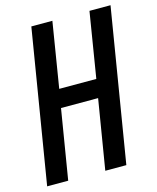

<svg xmlns="http://www.w3.org/2000/svg" viewBox="-111 -812 727 890"><g transform="rotate(-15 252.5 -367.5)"><path d="M4 0 125 -735H226L175 -422H353L404 -735H505L384 0H283L338 -334H160L105 0Z"/></g></svg>

Font: Iosevka Semibold Oblique
Style: Regular
Weight: 600
Italic angle: -9°
Monospace: yes
Designer: Belleve Invis
Foundry: Belleve Invis
Version: Version 32.5.0; ttfautohint (v1.8.4)